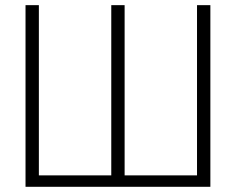

<svg xmlns="http://www.w3.org/2000/svg" viewBox="-20 -718 907 738"><path d="M78.1 0V-698.2H129.4V-43.9H407.7V-698.2H459V-43.9H737.3V-698.2H788.6V0Z"/></svg>

Font: Sansation Light
Style: Light
Weight: 300
Designer: Bernd Montag
Version: Version 1.301